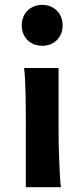

<svg xmlns="http://www.w3.org/2000/svg" viewBox="-20 -782 352 802"><path d="M70.8 -676.3Q70.8 -694.8 77.1 -710.4Q83.5 -726.1 95 -737.5Q106.4 -749 122.1 -755.4Q137.7 -761.7 156.2 -761.7Q174.8 -761.7 190.4 -755.4Q206.1 -749 217.5 -737.5Q229 -726.1 235.4 -710.4Q241.7 -694.8 241.7 -676.3Q241.7 -657.2 235.4 -641.6Q229 -626 217.5 -614.5Q206.1 -603 190.4 -596.9Q174.8 -590.8 156.2 -590.8Q137.7 -590.8 122.1 -596.9Q106.4 -603 95 -614.5Q83.5 -626 77.1 -641.6Q70.8 -657.2 70.8 -676.3ZM224.6 -498V-231.9Q224.6 -208.5 225.3 -176.5Q226.1 -144.5 227.3 -111.8Q228.5 -79.1 230.2 -49.3Q231.9 -19.5 234.4 0H87.9V-258.8Q87.9 -294.4 87.6 -329.1Q87.4 -363.8 86.7 -394.8Q85.9 -425.8 84.5 -452.4Q83 -479 80.6 -498Z"/></svg>

Font: Andika New Basic
Style: Bold
Weight: 700
Designer: Victor Gaultney, Annie Olsen, Pablo Ugerman
Foundry: SIL International
Version: Version 5.500; ttfautohint (v1.8.3)